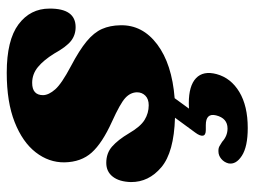

<svg xmlns="http://www.w3.org/2000/svg" viewBox="-113 -412 756 570"><g transform="rotate(-90 265.0 -127.0)"><path d="M237.5 -63.5Q256 -63.5 266 -73.5Q276 -83.5 276 -98.5Q275.5 -118 259.2 -133Q243 -148 189 -172.5Q125 -201.5 97 -232.8Q69 -264 68 -313.5Q67.5 -360 97.8 -399Q128 -438 187.5 -461.5Q247 -485 334 -485Q431 -485 477.8 -450Q524.5 -415 524.5 -358Q525 -280.5 469.5 -280.5Q446 -280.5 428.5 -294.2Q411 -308 391 -344Q371.5 -375.5 350.8 -392.5Q330 -409.5 304 -409.5Q267.5 -409.5 267.5 -377Q268 -360 284.8 -341Q301.5 -322 353.5 -294.5Q401 -269.5 427.2 -247.8Q453.5 -226 464 -202.2Q474.5 -178.5 475 -147.5Q476.5 -82 418.2 -38.2Q360 5.5 258.5 13.5L227.5 56Q235 55.5 243.5 55.5Q295.5 55.5 318 77Q340.5 98.5 330 138Q318.5 180.5 277 205.5Q235.5 230.5 170 230.5Q114.5 230.5 87.5 213Q60.5 195.5 65 173Q68.5 160 78.5 151.8Q88.5 143.5 100.5 143.5Q109.5 143 116 146.5Q122.5 150 129 154.5Q146.5 170.5 168.5 170.5Q199 170.5 207.5 136.5Q215 106 178.5 106H164Q148.5 106 147.2 97.2Q146 88.5 156.5 74.5L200.5 14.5Q98 11.5 53.5 -26Q9 -63.5 9.5 -116.5Q10.5 -151 25.5 -170.2Q40.5 -189.5 66.5 -189.5Q95.5 -189.5 115.2 -172Q135 -154.5 154 -122.5Q174 -88 194 -75.8Q214 -63.5 237.5 -63.5Z"/></g></svg>

Font: Fraunces 9pt Soft Black
Style: Italic
Weight: 900
Italic angle: -16°
Version: Version 1.000;[b76b70a41]